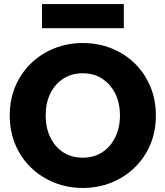

<svg xmlns="http://www.w3.org/2000/svg" viewBox="-20 -919 815 946"><path d="M187 -899H590V-780H187ZM388 7Q313 7 248 -19Q183 -45 133.5 -92.5Q84 -140 56 -205.5Q28 -271 28 -350Q28 -429 56 -494.5Q84 -560 133.5 -607.5Q183 -655 248 -681Q313 -707 388 -707Q463 -707 528.5 -681Q594 -655 643 -607.5Q692 -560 720 -494.5Q748 -429 748 -350Q748 -271 720 -205.5Q692 -140 642.5 -92.5Q593 -45 528 -19Q463 7 388 7ZM388 -142Q443 -142 484 -169Q525 -196 548 -243Q571 -290 571 -350Q571 -411 548 -457.5Q525 -504 484 -531Q443 -558 388 -558Q332 -558 291 -531Q250 -504 227.5 -457.5Q205 -411 205 -350Q205 -290 227.5 -243Q250 -196 291 -169Q332 -142 388 -142Z"/></svg>

Font: Albert Sans Black
Style: Regular
Weight: 900
Designer: Andreas Rasmussen
Foundry: a.Foundry
Version: Version 1.025